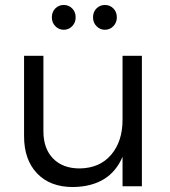

<svg xmlns="http://www.w3.org/2000/svg" viewBox="-20 -751 687 774"><path d="M189 -681Q189 -703 203 -717Q217 -731 237 -731Q257 -731 271 -717Q285 -703 285 -681Q285 -660 271 -645.5Q257 -631 237 -631Q217 -631 203 -645.5Q189 -660 189 -681ZM355 -681Q355 -703 369 -717Q383 -731 403 -731Q423 -731 437 -717Q451 -703 451 -681Q451 -660 437 -645.5Q423 -631 403 -631Q383 -631 369 -645.5Q355 -660 355 -681ZM552 0H474V-119Q423 1 274 3Q182 3 129.5 -52Q77 -107 77 -202V-526H155V-222Q155 -152 194 -112Q233 -72 301 -72Q382 -73 428 -127Q474 -181 474 -268V-526H552Z"/></svg>

Font: Kalaa
Style: Regular
Weight: 400
Version: Version 1.20 June 5, 2016